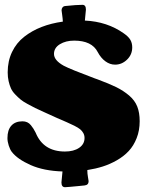

<svg xmlns="http://www.w3.org/2000/svg" viewBox="-20 -716 626 804"><path d="M129.4 -160.2Q161.6 -81.5 252 -81.5Q288.6 -81.5 311.3 -96.9Q334 -112.3 334 -138.2Q334 -149.4 328.9 -158.7Q323.7 -168 315.7 -174.6Q307.6 -181.2 291.3 -189.5Q274.9 -197.8 259.5 -204.3Q244.1 -210.9 216.6 -222.9Q189 -234.9 165.5 -246.1Q141.1 -256.8 127.4 -263.7Q113.8 -270.5 95 -280.8Q76.2 -291 65.9 -299.6Q55.7 -308.1 43.7 -320.6Q31.7 -333 25.9 -345.9Q20 -358.9 16.1 -376Q12.2 -393.1 12.2 -413.1Q12.2 -460.4 30.5 -498.5Q48.8 -536.6 81.3 -562Q113.8 -587.4 154.1 -603Q194.3 -618.7 243.2 -625.5Q242.7 -637.7 240.2 -654.8Q237.8 -671.9 237.8 -672.9Q237.8 -679.7 241.9 -685.1Q246.1 -690.4 254.4 -690.9Q300.8 -695.8 325.2 -695.8Q339.8 -695.8 339.8 -675.8Q339.8 -671.9 337.9 -656Q335.9 -640.1 335.4 -629.9Q429.2 -625.5 498.5 -576.2Q517.6 -563 525.6 -549.6Q533.7 -536.1 533.7 -517.6Q533.7 -487.3 512 -466.3Q490.2 -445.3 461.9 -445.3Q440.4 -445.3 421.4 -459.2Q402.3 -473.1 389.2 -498Q364.7 -545.9 290.5 -545.9Q255.4 -545.9 230.7 -530.8Q206.1 -515.6 206.1 -490.2Q206.1 -463.4 246.6 -440.9Q273.9 -426.3 377 -387.7Q383.3 -385.7 388.2 -383.8Q437 -365.7 466.8 -351.1Q496.6 -336.4 520.5 -316.2Q544.4 -295.9 554.7 -270Q564.9 -244.1 564.9 -208.5Q564.9 -169.4 552.2 -137.5Q539.6 -105.5 519 -83.5Q498.5 -61.5 469.5 -44.9Q440.4 -28.3 410.4 -18.8Q380.4 -9.3 345.7 -3.9V-2Q345.7 10.3 348.4 25.9Q351.1 41.5 351.1 42.5Q351.1 58.6 334.5 60.5Q330.1 61 309.8 63Q289.6 64.9 273.4 66.4Q257.3 67.9 252.4 67.9Q237.3 67.9 237.3 47.9Q237.3 44.9 239 30Q240.7 15.1 241.7 2Q163.1 -0.5 108.2 -24.9Q53.2 -49.3 29.3 -80.1Q22 -89.8 16.6 -106.4Q11.2 -123 11.2 -137.7Q11.2 -171.9 27.6 -189.9Q43.9 -208 74.2 -208Q85 -208 93.8 -204.1Q102.5 -200.2 109.4 -191.7Q116.2 -183.1 119.9 -177.2Q123.5 -171.4 129.4 -160.2Z"/></svg>

Font: Cooper* ExtraBold
Style: Regular
Weight: 800
Designer: Owen Earl
Foundry: indestructible type*
Version: Version 0.001